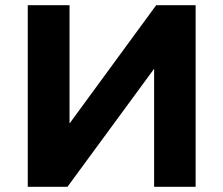

<svg xmlns="http://www.w3.org/2000/svg" viewBox="-20 -720 861 740"><path d="M87 0H240L574 -455V0H734V-700H582L248 -244V-700H87Z"/></svg>

Font: AWKNG-Font
Style: Bold
Weight: 700
Designer: Awakening Church
Foundry: Awakening Church
Version: Version 1.700;PS 001.700;hotconv 1.0.88;makeotf.lib2.5.64775